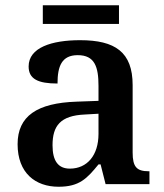

<svg xmlns="http://www.w3.org/2000/svg" viewBox="-20 -701 626 731"><path d="M143 -610H433V-681H143ZM203 10C282 10 311 -21 355 -75H363L382 0H549V-49H546C501 -49 485 -65 485 -120V-377C485 -503 418 -548 285 -548C177 -548 89 -520 89 -448C89 -400 125 -383 199 -383C199 -449 215 -491 276 -491C341 -491 355 -446 355 -374V-317L272 -314C121 -309 47 -259 47 -152C47 -42 115 10 203 10ZM246 -59C201 -59 180 -89 180 -148C180 -222 210 -261 303 -265L355 -268V-191C355 -110 312 -59 246 -59Z"/></svg>

Font: Noto Serif Ethiopic SemiBold
Style: Regular
Weight: 600
Designer: Monotype Design Team
Foundry: Monotype Imaging Inc.
Version: Version 2.102